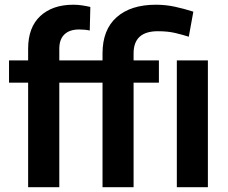

<svg xmlns="http://www.w3.org/2000/svg" viewBox="-20 -780 952 800"><path d="M227.1 0H97.2V-435.5H17.6V-528.3H97.2V-577.1Q97.2 -666 147.9 -713.1Q198.7 -760.3 285.6 -760.3Q304.2 -760.3 322 -757.6Q339.8 -754.9 356.4 -751L354 -652.8Q335 -657.2 309.6 -657.2Q270 -657.2 248.5 -636.7Q227.1 -616.2 227.1 -577.1V-528.3H407.2V-557.6Q407.2 -656.2 466.1 -708.3Q524.9 -760.3 629.4 -760.3Q669.9 -760.3 707.8 -752.2Q745.6 -744.1 785.6 -731.4L766.6 -627Q740.7 -635.3 710 -642.6Q679.2 -649.9 637.7 -649.9Q536.6 -649.9 536.6 -557.6V-528.3H642.1V-435.5H536.6V0H407.2V-435.5H227.1ZM846.2 -528.3V0H716.8V-528.3Z"/></svg>

Font: Vazirmatn RD SemiBold
Style: Regular
Weight: 600
Designer: Saber Rastikerdar
Foundry: Saber Rastikerdar
Version: Version 32.102